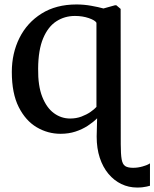

<svg xmlns="http://www.w3.org/2000/svg" viewBox="-20 -589 692 861"><path d="M595 252Q557 252 524.2 236.2Q491.5 220.5 466.5 190.8Q441.5 161 427.5 118.8Q413.5 76.5 413.5 23.5L415.5 -58.5Q398 -41 373.5 -25Q349 -9 318.5 1Q288 11 251.5 11Q194.5 11 144.8 -18.2Q95 -47.5 64 -108.8Q33 -170 33 -266.5Q33 -350 67.2 -418.8Q101.5 -487.5 166.5 -528.2Q231.5 -569 323 -569Q356 -569 388.5 -563.2Q421 -557.5 444 -551L496 -565.5H501.5L521 -549L521.5 57.5Q521.5 102.5 525.5 125.2Q529.5 148 541.5 155.8Q553.5 163.5 577 163.5Q598.5 163.5 620.2 157.2Q642 151 652.5 143.5V244Q645.5 246 637.2 247.8Q629 249.5 618.8 250.8Q608.5 252 595 252ZM294.5 -57.5Q322 -57.5 345.2 -66.2Q368.5 -75 385.8 -87Q403 -99 412.5 -109.5V-487Q406.5 -498 378.2 -507.8Q350 -517.5 316 -517.5Q270 -517.5 232.8 -493.5Q195.5 -469.5 173.5 -417.2Q151.5 -365 151 -281Q150 -204 169.5 -154.8Q189 -105.5 221.8 -81.5Q254.5 -57.5 294.5 -57.5Z"/></svg>

Font: Merriweather 20pt Medium
Style: Regular
Weight: 500
Version: Version 2.100